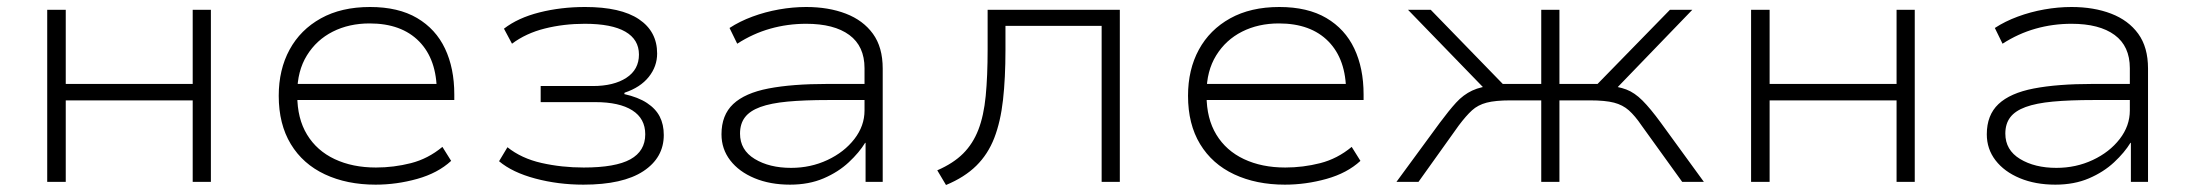

<svg xmlns="http://www.w3.org/2000/svg" viewBox="-20 -520 6274 549"><path d="M115 0V-492H168V-280H531V-492H583V0H531V-233H168V0Z M1054 8Q972 8 909 -21.5Q846 -51 811.5 -108Q777 -165 777 -246Q777 -321 808 -378Q839 -435 897.5 -467.5Q956 -500 1038 -500Q1119 -500 1172.5 -468.5Q1226 -437 1252.5 -381Q1279 -325 1279 -250V-234H810V-280H1255L1229 -257Q1229 -350 1178.5 -401.5Q1128 -453 1037 -453Q978 -453 931.5 -429.5Q885 -406 857.5 -361.5Q830 -317 830 -255V-247Q830 -181 858 -135Q886 -89 937 -65Q988 -41 1055 -41Q1106 -41 1155 -53.5Q1204 -66 1245 -100L1270 -60Q1232 -25 1173 -8.5Q1114 8 1054 8Z M1648 8Q1576 8 1510.5 -9.5Q1445 -27 1407 -59L1431 -99Q1471 -67 1528.5 -54Q1586 -41 1649 -41Q1740 -41 1782.5 -64.5Q1825 -88 1825 -136Q1825 -181 1788 -204.5Q1751 -228 1682 -228H1526V-274H1675Q1735 -274 1771 -297.5Q1807 -321 1807 -364Q1807 -407 1768 -429.5Q1729 -452 1652 -452Q1592 -452 1538 -438.5Q1484 -425 1444 -395L1421 -438Q1461 -469 1522.5 -484.5Q1584 -500 1653 -500Q1755 -500 1807 -465Q1859 -430 1859 -367Q1859 -330 1835 -300Q1811 -270 1766 -255L1765 -251Q1805 -242 1830 -225.5Q1855 -209 1866.5 -186.5Q1878 -164 1878 -134Q1878 -69 1819.5 -30.5Q1761 8 1648 8Z M2239 8Q2182 8 2137.5 -10.5Q2093 -29 2068 -61.5Q2043 -94 2043 -136Q2043 -191 2076.5 -222.5Q2110 -254 2177.5 -267Q2245 -280 2346 -280H2465V-234H2349Q2280 -234 2232 -229.5Q2184 -225 2154 -214Q2124 -203 2110 -184.5Q2096 -166 2096 -138Q2096 -91 2138 -65.5Q2180 -40 2242 -40Q2298 -40 2346 -62.5Q2394 -85 2423 -122.5Q2452 -160 2452 -204V-325Q2452 -388 2408.5 -420Q2365 -452 2285 -452Q2232 -452 2182.5 -438Q2133 -424 2088 -395L2066 -440Q2095 -459 2131.5 -472.5Q2168 -486 2207.5 -493Q2247 -500 2285 -500Q2349 -500 2398.5 -481Q2448 -462 2476 -423.5Q2504 -385 2504 -324V0H2455V-111L2454 -112Q2437 -84 2407 -56Q2377 -28 2335 -10Q2293 8 2239 8Z M2685 9 2660 -33Q2706 -53 2734 -81Q2762 -109 2777.5 -149Q2793 -189 2798.5 -245.5Q2804 -302 2804 -379V-492H3182V0H3130V-446H2855V-377Q2855 -297 2848 -234.5Q2841 -172 2823 -125.5Q2805 -79 2771.5 -46Q2738 -13 2685 9Z M3654 8Q3572 8 3509 -21.5Q3446 -51 3411.5 -108Q3377 -165 3377 -246Q3377 -321 3408 -378Q3439 -435 3497.5 -467.5Q3556 -500 3638 -500Q3719 -500 3772.5 -468.5Q3826 -437 3852.5 -381Q3879 -325 3879 -250V-234H3410V-280H3855L3829 -257Q3829 -350 3778.5 -401.5Q3728 -453 3637 -453Q3578 -453 3531.5 -429.5Q3485 -406 3457.5 -361.5Q3430 -317 3430 -255V-247Q3430 -181 3458 -135Q3486 -89 3537 -65Q3588 -41 3655 -41Q3706 -41 3755 -53.5Q3804 -66 3845 -100L3870 -60Q3832 -25 3773 -8.5Q3714 8 3654 8Z M3973 0 4097 -169Q4123 -204 4143.5 -226.5Q4164 -249 4189.5 -261Q4215 -273 4254 -276L4229 -262L4006 -492H4071L4277 -280H4387V-492H4439V-280H4548L4755 -492H4819L4597 -262L4571 -276Q4607 -273 4630.5 -264Q4654 -255 4676.5 -232.5Q4699 -210 4729 -169L4852 0H4790L4674 -161Q4655 -189 4637.5 -204.5Q4620 -220 4595 -226.5Q4570 -233 4526 -233H4439V0H4387V-233H4299Q4256 -233 4231 -226.5Q4206 -220 4189 -204.5Q4172 -189 4151 -161L4036 0Z M4987 0V-492H5040V-280H5403V-492H5455V0H5403V-233H5040V0Z M5857 8Q5800 8 5755.5 -10.5Q5711 -29 5686 -61.5Q5661 -94 5661 -136Q5661 -191 5694.5 -222.5Q5728 -254 5795.5 -267Q5863 -280 5964 -280H6083V-234H5967Q5898 -234 5850 -229.5Q5802 -225 5772 -214Q5742 -203 5728 -184.5Q5714 -166 5714 -138Q5714 -91 5756 -65.5Q5798 -40 5860 -40Q5916 -40 5964 -62.5Q6012 -85 6041 -122.5Q6070 -160 6070 -204V-325Q6070 -388 6026.5 -420Q5983 -452 5903 -452Q5850 -452 5800.5 -438Q5751 -424 5706 -395L5684 -440Q5713 -459 5749.5 -472.5Q5786 -486 5825.5 -493Q5865 -500 5903 -500Q5967 -500 6016.5 -481Q6066 -462 6094 -423.5Q6122 -385 6122 -324V0H6073V-111L6072 -112Q6055 -84 6025 -56Q5995 -28 5953 -10Q5911 8 5857 8Z"/></svg>

Font: Nunito Sans 7pt SemiExpanded ExtraLight
Style: Regular
Weight: 250
Width: 6
Designer: Vernon Adams
Foundry: Vernon Adams
Version: Version 3.101;gftools[0.9.27]